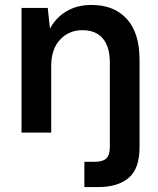

<svg xmlns="http://www.w3.org/2000/svg" viewBox="-20 -536 638 776"><path d="M67 0V-504H173L182 -420Q205 -464 248 -490Q291 -516 350 -516Q441 -516 492.5 -459.5Q544 -403 544 -294V59Q544 146 500 183Q456 220 379 220H321V118H361Q395 118 409.5 104.5Q424 91 424 58V-283Q424 -346 396 -380Q368 -414 313 -414Q259 -414 223 -376Q187 -338 187 -269V0Z"/></svg>

Font: DM Sans SemiBold
Style: Regular
Weight: 600
Designer: Colophon Foundry, Jonny Pinhorn
Foundry: Colophon Foundry
Version: Version 4.004; ttfautohint (v1.8.4.7-5d5b)